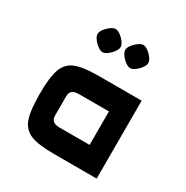

<svg xmlns="http://www.w3.org/2000/svg" viewBox="-166 -865 970 1003"><g transform="rotate(30 318.5 -363.5)"><path d="M552 0H295Q200 0 154 -18.5Q108 -37 90.5 -85.5Q73 -134 73 -235Q73 -335 90.5 -384Q108 -433 154 -451.5Q200 -470 295 -470H552ZM252 -336Q224 -336 211.5 -325.5Q199 -315 199 -292V-178Q199 -155 211.5 -144.5Q224 -134 252 -134H432V-336ZM178 -657Q178 -677 203 -701.5Q228 -726 248 -727Q268 -726 292.5 -701.5Q317 -677 317 -657Q317 -645 305 -628Q293 -611 276.5 -599Q260 -587 248 -587Q235 -587 218.5 -599Q202 -611 190 -627.5Q178 -644 178 -657ZM345 -657Q345 -677 370 -701.5Q395 -726 415 -727Q435 -726 459.5 -701.5Q484 -677 484 -657Q484 -645 472 -628Q460 -611 443.5 -599Q427 -587 415 -587Q402 -587 385.5 -599Q369 -611 357 -627.5Q345 -644 345 -657Z"/></g></svg>

Font: Changa SemiBold
Style: Regular
Weight: 600
Designer: Eduardo Rodriguez Tunni
Foundry: Eduardo Rodriguez Tunni
Version: Version 2.002; ttfautohint (v1.5) -l 8 -r 50 -G 150 -x 14 -H